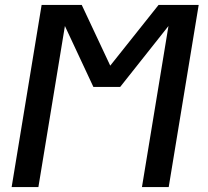

<svg xmlns="http://www.w3.org/2000/svg" viewBox="-20 -755 840 775"><path d="M27 0 148 -735H310L425 -490L620 -735H782L661 0H553L660 -650L465 -404H357L242 -650L135 0Z"/></svg>

Font: Iosevka Aile Semibold
Style: Italic
Weight: 600
Italic angle: -9°
Designer: Belleve Invis
Foundry: Belleve Invis
Version: Version 31.1.0; ttfautohint (v1.8.4)